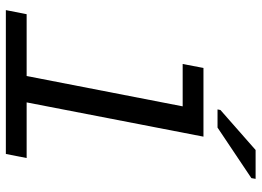

<svg xmlns="http://www.w3.org/2000/svg" viewBox="-136 -736 873 640"><g transform="rotate(90 300.0 -416.5)"><path d="M321.8 -69.3H507.3L493.7 0H14.2L27.8 -69.3H233.9L335 -589.4H193.8L207 -658.7H436ZM345.2 -705.6 347.2 -715.3 480.5 -832.5H576.7L574.2 -818.4L405.8 -705.6Z"/></g></svg>

Font: Liberation Mono
Style: Italic
Weight: 400
Italic angle: -12°
Monospace: yes
Designer: Steve Matteson
Foundry: Ascender Corporation
Version: Version 2.1.5